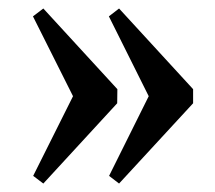

<svg xmlns="http://www.w3.org/2000/svg" viewBox="-20 -435 506 452"><path d="M255.9 -191.9 82 -2.9 58.1 -21 151.9 -208.5 57.6 -396.5 82 -415 256.3 -225.1ZM434.6 -191.9 260.3 -2.9 236.8 -21 330.1 -208.5 236.3 -396.5 260.3 -415 434.6 -225.1Z"/></svg>

Font: Dai Banna SIL Medium
Style: Regular
Weight: 500
Designer: Victor Gaultney
Foundry: SIL International
Version: Version 4.000